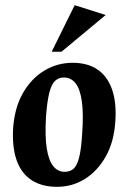

<svg xmlns="http://www.w3.org/2000/svg" viewBox="-20 -708 497 743"><path d="M200.9 15Q141.9 15 102.1 -11Q62.3 -37 44.3 -88Q26.4 -139 30.9 -213.9Q36.8 -292.1 68.9 -348.1Q101 -404.1 151.3 -434.6Q201.5 -465 261 -465Q319 -465 357.3 -439Q395.6 -413 413.6 -362Q431.6 -311 426.1 -236.1Q420.9 -158.2 389.1 -102.1Q357.2 -45.9 308.3 -15.4Q259.4 15 200.9 15ZM230 -43.1Q252 -43.1 265.4 -55.8Q278.9 -68.5 286.7 -100.6Q294.5 -132.6 298 -190.9Q303.5 -268.3 296.7 -316.1Q289.9 -364 272.2 -386.1Q254.5 -408.1 227 -408.1Q206.9 -408.1 193.1 -395.1Q179.4 -382.1 170.9 -349.4Q162.5 -316.7 158 -256.9Q153.5 -181.1 160.9 -133.9Q168.4 -86.6 186.2 -64.9Q204.1 -43.1 230 -43.1ZM180 -507.9 269 -688 388.9 -649.9 218.1 -507.9Z"/></svg>

Font: Ancizar Serif Light
Style: Italic
Weight: 300
Italic angle: -4°
Designer: Cesar Puertas, Viviana Monsalve, Julian Moncada, Julian Prieto, Jose Castro, Felipe Aragon, Mariel Hernandez, Sara Alarc
Version: Version 8.100